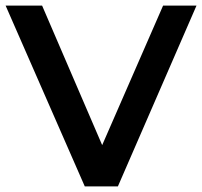

<svg xmlns="http://www.w3.org/2000/svg" viewBox="-24 -664 720 684"><path d="M676 -644 396 0H278L-4 -644H126L340 -147L557 -644Z"/></svg>

Font: Montserrat Ace
Style: Bold
Weight: 600
Designer: Julieta Ulanovsky
Foundry: Julieta Ulanovsky
Version: Version 1